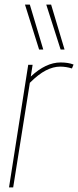

<svg xmlns="http://www.w3.org/2000/svg" viewBox="-20 -810 338 830"><path d="M121 -530 113 -479Q178 -540 242 -540Q275 -540 298 -531L291 -514Q266 -522 240 -522Q210 -522 178 -505.5Q146 -489 109 -452L37 0H19L102 -530ZM149 -596 88 -790H109L167 -596ZM242 -596 180 -790H201L259 -596Z"/></svg>

Font: Georama SemiCondensed Thin
Style: Italic
Weight: 100
Width: 4
Italic angle: -9°
Designer: Jean-Baptiste Levee
Foundry: Production Type
Version: Version 1.000